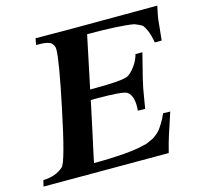

<svg xmlns="http://www.w3.org/2000/svg" viewBox="-101 -803 960 914"><g transform="rotate(-15 379.0 -346.0)"><path d="M750 -692Q745 -669 741.5 -651.5Q738 -634 737 -623Q736 -612 733 -582.5Q730 -553 727 -526H693Q687 -563 677 -585.5Q667 -608 661.5 -614Q656 -620 639 -627.5Q622 -635 621 -635Q552 -647 392 -647Q367 -524 338 -389H355Q497 -389 525 -403Q542 -412 562 -438.5Q582 -465 590 -496H624Q624 -495 593 -373Q583 -332 576 -286Q569 -240 567 -232L531 -233Q538 -304 506 -327Q488 -340 357 -340H328Q315 -277 298.5 -202Q282 -127 273.5 -87Q265 -47 265 -46Q310 -46 349 -47.5Q388 -49 412 -51Q436 -53 458.5 -56Q481 -59 490.5 -61Q500 -63 514 -66.5Q528 -70 530 -70Q531 -71 545 -77Q559 -83 564 -85.5Q569 -88 582 -98Q595 -108 603 -118.5Q611 -129 622.5 -147.5Q634 -166 644 -190L679 -189Q670 -161 659.5 -129.5Q649 -98 644 -82.5Q639 -67 633 -45.5Q627 -24 621 0H164H4L11 -30Q74 -32 111 -66Q133 -87 185 -337Q232 -560 232 -615Q232 -627 227 -636Q222 -645 215.5 -649.5Q209 -654 197 -656.5Q185 -659 178.5 -659.5Q172 -660 159 -660Q146 -660 144 -660L150 -692Q216 -691 305 -691Z"/></g></svg>

Font: GFS Artemisia
Style: Bold Italic
Weight: 700
Italic angle: -12°
Designer: Designed by Takis Katsoulidis and George D. Matthiopoulos.
Foundry: Designed by Takis Katsoulidis and George D. Matthiopoulos.
Version: Version 1.0